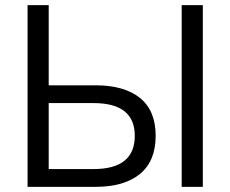

<svg xmlns="http://www.w3.org/2000/svg" viewBox="-20 -725 894 745"><path d="M87 0V-705H169V-394H351Q462 -394 523 -345Q584 -296 584 -198Q584 -100 523 -50Q462 0 351 0ZM685 0V-705H767V0ZM169 -69H343Q503 -69 503 -198Q503 -325 343 -325H169Z"/></svg>

Font: Nunito Sans
Style: Regular
Weight: 400
Designer: Vernon Adams
Foundry: Vernon Adams
Version: Version 3.101; ttfautohint (v1.8.4.7-5d5b);gftools[0.9.27]